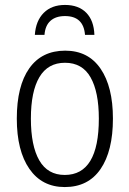

<svg xmlns="http://www.w3.org/2000/svg" viewBox="-20 -747 524 777"><path d="M242 10Q150 10 99 -63.5Q48 -137 48 -267Q48 -399 98.5 -470.5Q149 -542 244 -542Q337 -542 387 -469Q437 -396 437 -267Q437 -136 387 -63Q337 10 242 10ZM242 -39Q380 -39 380 -267Q380 -375 346.5 -434Q313 -493 243 -493Q174 -493 139.5 -435Q105 -377 105 -267Q105 -157 139 -98Q173 -39 242 -39ZM362 -606H324Q318 -682 243 -682Q206 -682 184.5 -663Q163 -644 160 -606H121Q125 -663 157 -695Q189 -727 243 -727Q298 -727 329 -695.5Q360 -664 362 -606Z"/></svg>

Font: Noto Sans Display Light Narrow
Style: Regular
Weight: 300
Width: 4
Designer: Monotype Design team
Foundry: Monotype Imaging Inc.
Version: Version 1.000